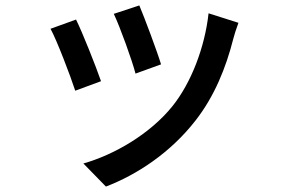

<svg xmlns="http://www.w3.org/2000/svg" viewBox="-20 -604 1040 707"><path d="M493 -584 399 -553C422 -505 467 -380 479 -333L573 -367C560 -411 511 -542 493 -584ZM858 -520 748 -555C734 -429 684 -299 615 -213C532 -110 400 -34 287 -2L370 83C483 40 607 -41 699 -159C769 -248 812 -354 839 -461C843 -477 849 -495 858 -520ZM260 -532 166 -498C188 -459 240 -323 257 -270L352 -305C333 -360 283 -486 260 -532Z"/></svg>

Font: Noto Sans HK Medium
Style: Regular
Weight: 500
Designer: Ryoko NISHIZUKA 西塚涼子 (kana, bopomofo & ideographs); Paul D. Hunt (Latin, Greek & Cyrillic); Sandoll Communications 산돌커뮤니
Foundry: Adobe
Version: Version 2.002;hotconv 1.0.116;makeotfexe 2.5.65601